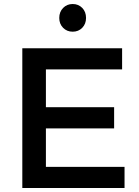

<svg xmlns="http://www.w3.org/2000/svg" viewBox="-20 -942 696 962"><path d="M91.8 0V-700.2H591.8V-594.2H210V-404.8H551.8V-298.8H210V-106H604V0ZM276.9 -852.1Q276.9 -882.3 296.1 -902.1Q315.4 -921.9 344.2 -921.9Q373 -921.9 392.1 -902.3Q411.1 -882.8 411.1 -852.1Q411.1 -822.3 392.1 -802.7Q373 -783.2 344.2 -783.2Q315.4 -783.2 296.1 -802.7Q276.9 -822.3 276.9 -852.1Z"/></svg>

Font: Trueno
Style: Regular
Weight: 400
Designer: Julieta Ulanovsky
Foundry: Julieta Ulanovsky
Version: Version 3.001b | FøM Fix